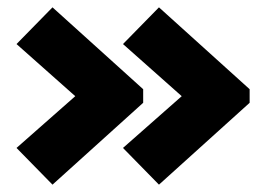

<svg xmlns="http://www.w3.org/2000/svg" viewBox="-20 -587 725 523"><path d="M25 -184 185 -325 25 -467 123 -567 370 -344V-307L123 -84ZM315 -184 475 -325 315 -467 413 -567 660 -344V-307L413 -84Z"/></svg>

Font: Prompt
Style: Bold
Weight: 700
Designer: Katatrad Team
Foundry: CadsonDemak
Version: Version 1.000